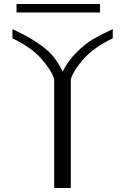

<svg xmlns="http://www.w3.org/2000/svg" viewBox="-20 -937 644 957"><path d="M62.5 -917H478.5V-875H62.5ZM542 -792V-746.1Q447.3 -700.2 397 -643.6Q346.7 -586.9 333 -543V0H250V-543Q236.3 -586.9 186.5 -643.6Q136.7 -700.2 42 -746.1V-792Q88.9 -769.5 118.2 -753.4Q147.5 -737.3 184.1 -711.4Q220.7 -685.5 247.1 -653.3Q273.4 -621.1 292 -580.1Q320.3 -635.7 363.3 -677.7Q406.2 -719.7 442.9 -741.2Q479.5 -762.7 542 -792Z"/></svg>

Font: wanta
Style: Medium
Weight: 500
Version: Version 0.91